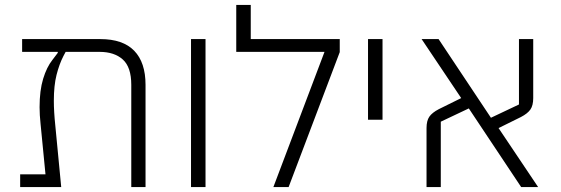

<svg xmlns="http://www.w3.org/2000/svg" viewBox="-20 -761 2282 781"><path d="M62 -52H165L145 -257Q143 -276 142 -292.5Q141 -309 141 -325Q141 -393 155.5 -440.5Q170 -488 193 -517L215 -546V-550H70V-602H388Q480 -602 526 -554.5Q572 -507 572 -416V0H514V-416Q514 -488 479.5 -519Q445 -550 385 -550H247L238 -533Q221 -500 210 -456.5Q199 -413 199 -351Q199 -307 205 -250L229 0H62Z M757 -602H816V0H757Z M1300 -550H941V-741H1000V-602H1362V-549L1154 0H1092Z M1477 -602H1536V-274H1477Z M1715 -240Q1715 -270 1726.5 -286.5Q1738 -303 1765 -317L1856 -362L1695 -602H1764L1977 -282L2091 -336V-602H2149V-362Q2149 -332 2137.5 -315.5Q2126 -299 2099 -285L2008 -240L2169 0H2100L1887 -320L1773 -266V0H1715Z"/></svg>

Font: IBM Plex Sans Hebrew Light
Style: Regular
Weight: 300
Designer: Mike Abbink, Paul van der Laan, Pieter van Rosmalen, Yanek Iontef
Foundry: Bold Monday
Version: Version 1.2